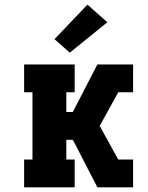

<svg xmlns="http://www.w3.org/2000/svg" viewBox="-20 -808 640 828"><path d="M84 0V-120H120V-410H84V-530H302V-410H266V-325H294L400 -530H554V-410H490L410 -265L490 -120H554V0H400L298 -198L294 -205H266V-120H302V0ZM281 -581 215 -639 357 -788 443 -712Z"/></svg>

Font: Iosevka Curly Slab HvEx
Style: Regular
Weight: 900
Width: 7
Monospace: yes
Designer: Belleve Invis
Foundry: Belleve Invis
Version: Version 11.1.0; ttfautohint (v1.8.3)